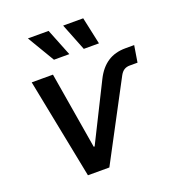

<svg xmlns="http://www.w3.org/2000/svg" viewBox="-136 -866 893 975"><g transform="rotate(-20 310.0 -378.5)"><path d="M172.9 0 65.9 -541H180.7L250 -126H254.9L409.2 -435.1Q435.5 -487.8 475.6 -514.4Q515.6 -541 572.3 -541H619.6L605 -451.2H563Q545.9 -451.2 533.2 -443.6Q520.5 -436 510.7 -418.5L288.6 0ZM372.6 -610.4 314.5 -757.3H422.9L454.6 -610.4ZM211.4 -610.4 124 -757.3H235.8L294.4 -610.4Z"/></g></svg>

Font: Inter 17pt Medium
Style: Italic
Weight: 500
Italic angle: -9.3988°
Version: Version 4.001;git-66647c0bb